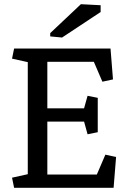

<svg xmlns="http://www.w3.org/2000/svg" viewBox="-20 -891 622 911"><path d="M204.6 -314V-63H439.5L480 -157.2L530.8 -146L519 0H46.9L37.1 -47.9L111.8 -64.5V-596.2L37.1 -612.8L46.9 -660.6H504.4L516.1 -514.2L465.8 -503.4L425.3 -597.7H204.6V-377H378.9L395.5 -436.5L443.8 -426.8V-263.7L395.5 -253.9L378.9 -314ZM218.3 -733.9 363.8 -871.1 457.5 -866.2V-834L274.4 -712.9L218.3 -718.3Z"/></svg>

Font: NoticiaText-Regular
Style: Regular
Weight: 400
Designer: JM Sole
Foundry: JM Sole
Version: Version 1.003